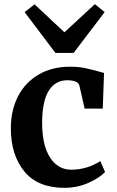

<svg xmlns="http://www.w3.org/2000/svg" viewBox="-20 -890 559 921"><path d="M316 -570Q356 -570 385 -564Q414 -558 450 -548L479 -540L473 -369H386L361 -479Q355 -505 302 -505Q246 -505 214.5 -456Q183 -407 182 -303Q182 -193 220 -134.5Q258 -76 321 -76Q397 -76 461 -117L484 -65Q458 -37 404.5 -13Q351 11 289 11Q161 11 96.5 -68Q32 -147 32 -275Q32 -361 66.5 -428Q101 -495 165.5 -532.5Q230 -570 316 -570ZM289 -735 435 -870 482 -832 333 -636H246L98 -832L146 -869Z"/></svg>

Font: Koeln Type Serif
Style: Bold
Weight: 700
Designer: Eben Sorkin
Foundry: Eben Sorkin
Version: Version 2.002